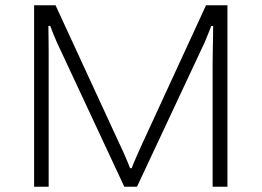

<svg xmlns="http://www.w3.org/2000/svg" viewBox="-20 -706 989 726"><path d="M109 0V-686H190L430 -166Q437 -152 445 -134Q453 -116 460 -99.5Q467 -83 472 -70H478Q483 -84 490.5 -101Q498 -118 505.5 -135.5Q513 -153 519 -165L759 -686H840V0H784V-467Q784 -483 784.5 -508.5Q785 -534 785.5 -561Q786 -588 786 -608H779Q773 -593 766.5 -576.5Q760 -560 753 -544Q746 -528 739 -514L498 0H450L210 -514Q202 -530 195 -546Q188 -562 181.5 -578Q175 -594 170 -608H163Q163 -590 163.5 -564Q164 -538 164 -512.5Q164 -487 164 -467V0Z"/></svg>

Font: Archivo SemiExpanded Thin
Style: Regular
Weight: 250
Width: 6
Designer: Hector Gatti
Foundry: Omnibus-Type
Version: Version 2.001